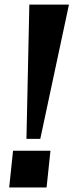

<svg xmlns="http://www.w3.org/2000/svg" viewBox="-20 -827 324 847"><path d="M20.5 0H185.5L202.6 -162.1H37.6ZM96.7 -214.4H157.7L284.2 -806.6H109.4Z"/></svg>

Font: Oswald
Style: Heavy
Weight: 800
Designer: Vernon Adams
Foundry: Vernon Adams
Version: 3.0; ttfautohint (v0.95.6-bc232) -l 8 -r 50 -G 200 -x 0 -w "